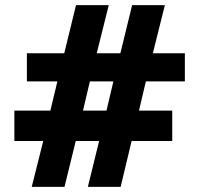

<svg xmlns="http://www.w3.org/2000/svg" viewBox="-20 -730 778 750"><path d="M702.1 -412.1H549.8L522.9 -297.9H652.8V-179.2H494.1L451.2 0H323.2L367.2 -179.2H275.9L231.9 0H104L148.9 -179.2H36.1V-297.9H176.8L204.1 -412.1H85V-522H231L276.9 -710H404.8L357.9 -522H450.2L496.1 -710H624L577.1 -522H702.1ZM396 -297.9 422.9 -412.1H331.1L304.2 -297.9Z"/></svg>

Font: Raleway-v4020 ExtraBold
Style: Regular
Weight: 800
Designer: Matt McInerney, Pablo Impallari, Rodrigo Fuenzalida
Foundry: Matt McInerney, Pablo Impallari, Rodrigo Fuenzalida
Version: Version 4.020;PS 004.020;hotconv 1.0.88;makeotf.lib2.5.64775